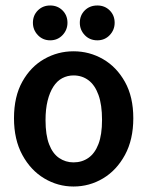

<svg xmlns="http://www.w3.org/2000/svg" viewBox="-20 -676 537 700"><path d="M248 4Q191 4 141.5 -25.5Q92 -55 61.5 -111Q31 -167 31 -245Q31 -324 61.5 -378.5Q92 -433 141.5 -461Q191 -489 248 -489Q306 -489 355.5 -460.5Q405 -432 435.5 -377.5Q466 -323 466 -245Q466 -167 435.5 -111Q405 -55 355.5 -25.5Q306 4 248 4ZM248 -84Q279 -84 302.5 -100.5Q326 -117 339 -151Q352 -185 352 -239Q352 -294 339 -330Q326 -366 302.5 -383.5Q279 -401 248 -401Q226 -401 207 -391Q188 -381 174.5 -360Q161 -339 153.5 -308.5Q146 -278 146 -238Q146 -184 159 -150Q172 -116 195.5 -100Q219 -84 248 -84ZM335 -529Q307 -529 289 -548Q271 -567 271 -593Q271 -620 289 -638Q307 -656 335 -656Q362 -656 380 -638Q398 -620 398 -593Q398 -567 380 -548Q362 -529 335 -529ZM163 -529Q136 -529 118 -548Q100 -567 100 -593Q100 -620 118 -638Q136 -656 163 -656Q190 -656 208 -638Q226 -620 226 -593Q226 -567 208 -548Q190 -529 163 -529Z"/></svg>

Font: Kreon Light SemiBold
Style: Regular
Weight: 600
Version: Version 2.002